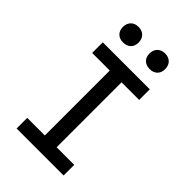

<svg xmlns="http://www.w3.org/2000/svg" viewBox="-275 -1049 1150 1150"><g transform="rotate(45 300.0 -473.5)"><path d="M413 -815C453 -815 479 -840 479 -880C479 -921 453 -947 413 -947C372 -947 346 -921 346 -880C346 -840 372 -815 413 -815ZM187 -815C228 -815 254 -840 254 -880C254 -921 228 -947 187 -947C147 -947 121 -921 121 -880C121 -840 147 -815 187 -815ZM101 0H499V-90H350V-640H499V-730H101V-640H250V-90H101Z"/></g></svg>

Font: JetBrains Mono Medium
Style: Regular
Weight: 436
Monospace: yes
Designer: Philipp Nurullin, Konstantin Bulenkov
Foundry: JetBrains
Version: Version 2.305